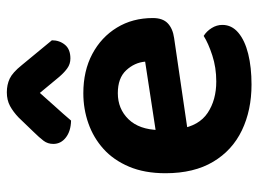

<svg xmlns="http://www.w3.org/2000/svg" viewBox="-120 -644 778 579"><g transform="rotate(-90 269.5 -354.0)"><path d="M123.8 -171.4 118.5 -266.8 373.6 -305.8Q370.9 -337.7 347.5 -363Q324.1 -388.2 278.6 -388.2Q231.1 -388.2 199.8 -355.9Q168.6 -323.6 167.3 -263.7L171.2 -200.8Q180.2 -143.3 219.1 -117.3Q258 -91.3 313.9 -91.3Q355.9 -91.3 392.5 -103.3Q429.2 -115.3 451.2 -129.3Q465.5 -120.4 474.9 -105.2Q484.4 -90.1 484.4 -72.9Q484.4 -44.6 460.9 -24.8Q437.4 -5 397 5Q356.5 15 304.6 15Q227 15 166.5 -14Q106 -43 71.6 -100.8Q37.1 -158.6 37.1 -244.6Q37.1 -307.5 56.9 -354.3Q76.7 -401.1 110.5 -431.5Q144.3 -461.8 187.6 -477Q230.9 -492.2 278.3 -492.2Q345.9 -492.2 396.6 -465.2Q447.4 -438.2 476.2 -391Q505.1 -343.9 505.1 -282.5Q505.1 -252.6 489.1 -237.5Q473.2 -222.4 444.6 -218.4ZM327.8 -564.8 279.3 -623.3Q254.3 -594.6 235.7 -574.4Q217.2 -554.2 195.9 -529.2Q164 -529.9 144.8 -544.9Q125.5 -559.8 125.5 -582.7Q125.5 -599.6 135 -612.1Q144.4 -624.6 162 -642.5L205.2 -687.4Q222.2 -703.6 239.9 -713.3Q257.7 -722.9 281.2 -722.9Q303.8 -722.9 322.3 -714.3Q340.7 -705.6 362.6 -678.4L438 -587Q438 -564.1 424.5 -547.7Q411.1 -531.2 383.2 -531.2Q366.6 -531.2 353.8 -540.4Q341 -549.5 327.8 -564.8Z"/></g></svg>

Font: Baloo Tamma 2
Style: Regular
Weight: 400
Designer: Divya Kowshik, Shuchita Grover and Ek Type
Foundry: Ek Type
Version: Version 1.700